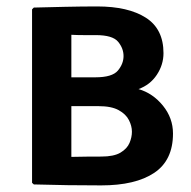

<svg xmlns="http://www.w3.org/2000/svg" viewBox="-20 -572 594 596"><path d="M85 -548.5Q127 -549.5 181 -550.8Q235 -552 282 -552Q378 -552 432.8 -517Q487.5 -482 487.5 -407Q487.5 -371 466.8 -339.8Q446 -308.5 410 -295.5Q454.5 -282.5 485.8 -244Q517 -205.5 517 -157.5Q517 -74.5 458.8 -35.5Q400.5 3.5 294 3.5Q240.5 3.5 190.5 2.8Q140.5 2 85 0.5L79.5 -4.5V-543ZM277.5 -463Q263.5 -463 241.5 -463Q219.5 -463 201.5 -464V-332H276Q328.5 -332 346 -353Q363.5 -374 363.5 -398Q363.5 -422 346.5 -442.5Q329.5 -463 277.5 -463ZM201.5 -85Q226 -85.5 249.5 -85.8Q273 -86 294.5 -86Q333.5 -86 354 -98.2Q374.5 -110.5 382 -128.2Q389.5 -146 389.5 -163Q389.5 -181 380.2 -199.2Q371 -217.5 348.5 -230Q326 -242.5 286 -242.5H201.5Z"/></svg>

Font: Signika Negative SC SemiBold
Style: Regular
Weight: 600
Designer: Anna Giedryś
Foundry: Anna Giedryś
Version: Version 2.000; ttfautohint (v1.8.3) -l 8 -r 50 -G 200 -x 9 -